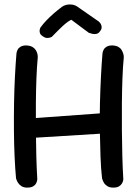

<svg xmlns="http://www.w3.org/2000/svg" viewBox="-20 -855 627 875"><path d="M104 0Q88 0 78 -6.5Q68 -13 62.5 -21.5Q57 -30 55 -36.5Q53 -43 53 -43Q49 -86 46.5 -141.5Q44 -197 43.5 -259Q43 -321 44 -383.5Q45 -446 48 -504.5Q51 -563 55 -611Q55 -611 56 -616.5Q57 -622 61 -629.5Q65 -637 74.5 -642.5Q84 -648 100 -648Q117 -647 127 -641.5Q137 -636 142.5 -627.5Q148 -619 150 -611Q152 -603 152 -597.5Q152 -592 152 -592Q148 -551 146 -497.5Q144 -444 143.5 -384Q143 -324 143.5 -262.5Q144 -201 145.5 -143.5Q147 -86 150 -38Q150 -38 149 -32Q148 -26 144 -18.5Q140 -11 130.5 -5.5Q121 0 104 0ZM85 -224 100 -314 472 -341 474 -248ZM496 0Q480 0 469.5 -6.5Q459 -13 454 -21.5Q449 -30 447 -36.5Q445 -43 445 -43Q440 -86 438 -141.5Q436 -197 435 -259Q434 -321 435.5 -383.5Q437 -446 440 -504.5Q443 -563 447 -611Q447 -611 448 -616.5Q449 -622 453 -629.5Q457 -637 466.5 -642.5Q476 -648 492 -648Q509 -647 519 -641.5Q529 -636 534 -627.5Q539 -619 541.5 -611Q544 -603 544 -597.5Q544 -592 544 -592Q540 -551 538 -497.5Q536 -444 535.5 -384Q535 -324 535.5 -262.5Q536 -201 537.5 -143.5Q539 -86 542 -38Q542 -38 541 -32Q540 -26 535.5 -18.5Q531 -11 522 -5.5Q513 0 496 0ZM176 -689Q166 -695 163 -702Q160 -709 160.5 -715Q161 -721 162.5 -725Q164 -729 164 -729Q177 -747 191.5 -762Q206 -777 223 -792Q240 -807 261 -823Q270 -830 282.5 -833Q295 -836 309 -834Q323 -832 335 -823L430 -757Q430 -757 434 -753Q438 -749 441 -742Q444 -735 443 -727Q442 -719 433 -709Q427 -702 418.5 -700.5Q410 -699 402.5 -700.5Q395 -702 389.5 -704Q384 -706 384 -706L305 -765Q288 -757 266.5 -737Q245 -717 216 -687Q216 -687 210 -684.5Q204 -682 195 -682Q186 -682 176 -689Z"/></svg>

Font: Sour Gummy
Style: Regular
Weight: 400
Designer: Stefie Justprince
Foundry: Eifetstype
Version: Version 1.000